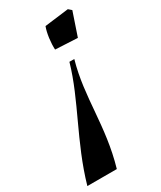

<svg xmlns="http://www.w3.org/2000/svg" viewBox="-271 -569 742 886"><g transform="rotate(-30 100.0 -126.0)"><path d="M-80 250H77C135 51 110 -110 161 -288H135C85 -112 -22 47 -80 250ZM106 -370 224 -364 266 -488 250 -502 122 -486C110 -455 104 -405 106 -370Z"/></g></svg>

Font: Mazius Display Extra Italic
Style: Bold
Weight: 700
Italic angle: -17°
Designer: Alberto Casagrande & Collletttivo
Foundry: Collletttivo
Version: Version 2.000;Glyphs 3.2 (3217)